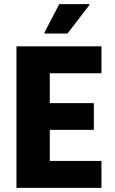

<svg xmlns="http://www.w3.org/2000/svg" viewBox="-20 -913 557 933"><path d="M60 0V-688H473V-557H222V-412H436V-282H222V-131H473V0ZM196 -750V-755L268 -893H414V-888L308 -750Z"/></svg>

Font: Saira Semi Condensed
Style: Bold
Weight: 700
Width: 4
Designer: Hector Gatti with collaboration of the Omnibus-Type team
Foundry: Omnibus-Type
Version: Version 1.001; ttfautohint (v1.8)